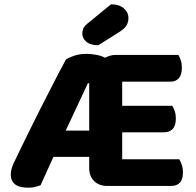

<svg xmlns="http://www.w3.org/2000/svg" viewBox="-20 -861 909 891"><path d="M478 2Q440 2 417 -20.5Q394 -43 394 -81V-133H228L168 -1Q155 3 143 6.5Q131 10 111 10Q69 10 49.5 -6Q30 -22 30 -50Q30 -64 33.5 -77Q37 -90 45 -107Q57 -133 76 -171.5Q95 -210 117 -255Q139 -300 163 -347.5Q187 -395 210 -439.5Q233 -484 252.5 -522Q272 -560 286 -585Q299 -594 324.5 -602.5Q350 -611 382 -611Q401 -611 424.5 -607Q448 -603 468 -593Q491 -606 516 -606H808Q814 -596 819 -581Q824 -566 824 -547Q824 -514 810 -498Q796 -482 770 -482H547V-370H779Q786 -360 791 -345Q796 -330 796 -311Q796 -278 781.5 -262.5Q767 -247 741 -247H547V-122H812Q818 -112 823.5 -96Q829 -80 829 -61Q829 -28 814.5 -13Q800 2 774 2ZM285 -255H394V-475H388ZM495 -841Q533 -841 554.5 -822.5Q576 -804 576 -777Q576 -758 567 -743Q558 -728 533 -712L436 -651Q400 -651 381 -667Q362 -683 362 -705Q362 -717 366 -727.5Q370 -738 384 -750Z"/></svg>

Font: Baloo Thambi 2
Style: Bold
Weight: 700
Designer: Aadarsh Rajan and Ek Type
Foundry: Ek Type
Version: Version 1.640;hotconv 1.0.111;makeotfexe 2.5.65597; ttfautoh